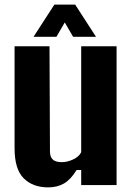

<svg xmlns="http://www.w3.org/2000/svg" viewBox="-20 -800 571 830"><path d="M188 10Q122 10 82.5 -29.2Q43 -68.5 43 -159V-600H194L196 -146Q196 -122 208 -110.5Q220 -99 247 -99Q271 -99 296.2 -110.8Q321.5 -122.5 331 -142V-600H484V0H331V-65H311Q286.5 -24.5 257.2 -7.2Q228 10 188 10ZM125 -641 215 -780H305L395 -641H296L260 -703L224 -641Z"/></svg>

Font: Big Shoulders Text Thin Black
Style: Regular
Weight: 900
Version: Version 2.002